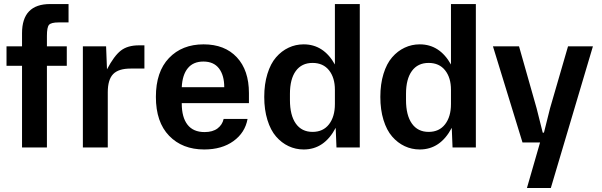

<svg xmlns="http://www.w3.org/2000/svg" viewBox="-20 -729 2974 949"><path d="M88.9 -564.9Q88.9 -709 228 -709H318.8V-618.2H270Q232.9 -618.2 222.4 -606.4Q211.9 -594.7 211.9 -551.8V-500H310.1V-403.8H211.9V0H88.9V-403.8H12.2V-500H88.9Z M389.6 0V-500H504.4L508.8 -386.2Q543.9 -453.1 577.4 -479Q610.8 -504.9 666.5 -504.9H693.8V-390.1H625.5Q565.9 -390.1 539.3 -362.8Q512.7 -335.4 512.7 -272.9V0Z M989.3 9.8Q881.3 9.8 815.9 -57.9Q750.5 -125.5 750.5 -250Q750.5 -374.5 815.2 -442.1Q879.9 -509.8 986.3 -509.8Q1090.8 -509.8 1150.6 -445.8Q1210.4 -381.8 1210.4 -269V-219.2H878.4V-216.8Q878.4 -149.4 906.7 -112.8Q935.1 -76.2 991.2 -76.2Q1031.2 -76.2 1055.2 -94.2Q1079.1 -112.3 1085.4 -141.1H1203.6Q1191.4 -73.2 1134 -31.7Q1076.7 9.8 989.3 9.8ZM878.4 -297.9H1088.4Q1088.4 -356.9 1062.3 -390.9Q1036.1 -424.8 985.4 -424.8Q935.1 -424.8 908.2 -391.8Q881.3 -358.9 878.4 -297.9Z M1481 9.8Q1441.4 9.8 1406.5 -6.6Q1371.6 -22.9 1344.5 -54.2Q1317.4 -85.4 1301.8 -136Q1286.1 -186.5 1286.1 -250Q1286.1 -313.5 1301.8 -364Q1317.4 -414.6 1344.5 -445.8Q1371.6 -477.1 1406.5 -493.4Q1441.4 -509.8 1481 -509.8Q1579.6 -509.8 1635.3 -410.2V-709H1758.3V0H1643.1L1639.2 -97.2Q1583 9.8 1481 9.8ZM1413.1 -234.9Q1413.1 -159.2 1442.1 -118.2Q1471.2 -77.1 1524.9 -77.1Q1577.1 -77.1 1606.2 -114.7Q1635.3 -152.3 1635.3 -214.8V-285.2Q1635.3 -345.2 1606.2 -381.6Q1577.1 -418 1524.9 -418Q1471.2 -418 1442.1 -378.2Q1413.1 -338.4 1413.1 -265.1Z M2054.7 9.8Q2015.1 9.8 1980.2 -6.6Q1945.3 -22.9 1918.2 -54.2Q1891.1 -85.4 1875.5 -136Q1859.9 -186.5 1859.9 -250Q1859.9 -313.5 1875.5 -364Q1891.1 -414.6 1918.2 -445.8Q1945.3 -477.1 1980.2 -493.4Q2015.1 -509.8 2054.7 -509.8Q2153.3 -509.8 2209 -410.2V-709H2332V0H2216.8L2212.9 -97.2Q2156.7 9.8 2054.7 9.8ZM1986.8 -234.9Q1986.8 -159.2 2015.9 -118.2Q2044.9 -77.1 2098.6 -77.1Q2150.9 -77.1 2179.9 -114.7Q2209 -152.3 2209 -214.8V-285.2Q2209 -345.2 2179.9 -381.6Q2150.9 -418 2098.6 -418Q2044.9 -418 2015.9 -378.2Q1986.8 -338.4 1986.8 -265.1Z M2584.5 200.2 2649.4 -24.9H2562.5L2416.5 -500H2545.4L2632.3 -193.8L2662.6 -73.2H2668.5L2698.7 -193.8L2787.6 -500H2910.6L2702.6 200.2Z"/></svg>

Font: TASA Orbiter Text SemiBold
Style: Regular
Weight: 600
Designer: Weizhong Zhang
Version: Version 1.000;Glyphs 3.1.2 (3151)